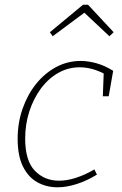

<svg xmlns="http://www.w3.org/2000/svg" viewBox="-20 -789 517 816"><path d="M225 7Q177 7 138.5 -14.5Q100 -36 77.5 -81.5Q55 -127 55 -199Q55 -267 76 -327Q97 -387 133.5 -432.5Q170 -478 218.5 -504Q267 -530 323 -530Q355 -530 390.5 -520Q426 -510 461 -488L442 -380H417L421 -484L426 -474Q371 -503 319 -503Q269 -503 226.5 -478.5Q184 -454 153 -411.5Q122 -369 104.5 -315Q87 -261 87 -200Q87 -106 128 -63.5Q169 -21 231 -21Q265 -21 303.5 -33.5Q342 -46 381 -69L392 -47Q350 -21 306.5 -7Q263 7 225 7ZM204 -635 192 -652 333 -769H354L463 -652L445 -635L331 -742H348Z"/></svg>

Font: Bitter Thin ExtraLight
Style: Italic
Weight: 250
Italic angle: -9°
Version: Version 2.002